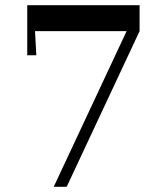

<svg xmlns="http://www.w3.org/2000/svg" viewBox="-20 -720 640 740"><path d="M187 0 468 -600H115L120 -507H85V-700H518V-600L237 0Z"/></svg>

Font: Bentinck
Style: Regular
Weight: 400
Designer: Jörg Drees
Foundry: Jörg Drees
Version: Version 1.000; ttfautohint (v1.8.4.7-5d5b)